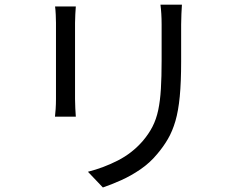

<svg xmlns="http://www.w3.org/2000/svg" viewBox="-20 -779 1040 840"><path d="M775.9 -758.6Q774.9 -740.2 773.7 -718.6Q772.5 -697 772.5 -671.9Q772.5 -652 772.5 -621Q772.5 -590 772.5 -559.4Q772.5 -528.9 772.5 -510Q772.5 -420.4 766.5 -357.2Q760.4 -294 747.5 -249.6Q734.5 -205.2 714.7 -171.1Q695 -137.1 667.8 -105.2Q636 -66.6 594.4 -38.1Q552.7 -9.6 509.9 9.5Q467.1 28.6 430.1 41.2L364.7 -27.5Q433.6 -45.1 495.5 -76.8Q557.5 -108.4 603.7 -161.1Q630.5 -192.4 647.1 -224.8Q663.7 -257.1 672.2 -297.3Q680.7 -337.4 683.9 -390.1Q687.1 -442.8 687.1 -513.7Q687.1 -533.5 687.1 -564Q687.1 -594.5 687.1 -624.5Q687.1 -654.6 687.1 -671.9Q687.1 -697 685.7 -718.6Q684.4 -740.2 682 -758.6ZM311.7 -750.8Q310.7 -736.7 309.5 -716.8Q308.3 -696.9 308.3 -679.1Q308.3 -671.6 308.3 -647.3Q308.3 -623 308.3 -588.8Q308.3 -554.6 308.3 -516.6Q308.3 -478.7 308.3 -443.5Q308.3 -408.3 308.3 -382Q308.3 -355.7 308.3 -345.2Q308.3 -326.2 309.5 -304.4Q310.7 -282.6 311.7 -268.7H220.5Q222.1 -280.6 223.5 -302.2Q224.9 -323.8 224.9 -345.6Q224.9 -356.1 224.9 -382.4Q224.9 -408.7 224.9 -443.9Q224.9 -479.1 224.9 -517Q224.9 -555 224.9 -589Q224.9 -623 224.9 -647.3Q224.9 -671.6 224.9 -679.1Q224.9 -692.5 223.9 -714.6Q222.9 -736.7 220.9 -750.8Z"/></svg>

Font: Noto Sans SC Thin
Style: Regular
Weight: 100
Designer: Ryoko NISHIZUKA 西塚涼子 (kana, bopomofo & ideographs); Paul D. Hunt (Latin, Greek & Cyrillic); Sandoll Communications 산돌커뮤니
Foundry: Adobe
Version: Version 2.004-H2;hotconv 1.0.118;makeotfexe 2.5.65603